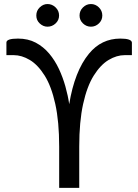

<svg xmlns="http://www.w3.org/2000/svg" viewBox="-20 -908 668 928"><path d="M363 0H266V-199.5Q266 -320.5 247.2 -405.5Q228.5 -490.5 196 -542.5Q163 -595 124 -618.2Q85 -641.5 46 -641.5H11V-702.5Q11 -721.5 67 -721.5Q115.5 -721.5 152.8 -701.8Q190 -682 217.8 -649Q245.5 -616 264.8 -574.8Q284 -533.5 296.2 -489.8Q308.5 -446 314.5 -404.5Q340.5 -564 410 -648.5Q470 -721.5 561.5 -721.5Q615.5 -721.5 617.5 -702.5V-641.5H583Q544 -641.5 505 -618.2Q466 -595 433 -542.5Q400.5 -490.5 381.8 -405.5Q363 -320.5 363 -199.5ZM419.5 -779Q397.5 -779 381 -794.8Q364.5 -810.5 364.5 -833Q364.5 -856 381 -872.2Q397.5 -888.5 419.5 -888.5Q441.5 -888.5 458 -872.2Q474.5 -856 474.5 -833Q474.5 -810.5 458 -794.8Q441.5 -779 419.5 -779ZM209.5 -779Q189 -779 172.2 -794.5Q155.5 -810 155.5 -833Q155.5 -856.5 172.2 -872.5Q189 -888.5 209.5 -888.5Q232 -888.5 248.8 -872.2Q265.5 -856 265.5 -833Q265.5 -810.5 248.8 -794.8Q232 -779 209.5 -779Z"/></svg>

Font: Verano Sans
Style: Regular
Weight: 400
Designer: Lukasz Dziedzic with Adam Twardoch and Botio Nikoltchev
Foundry: tyPoland Lukasz Dziedzic
Version: Version 3.001;December 28, 2019;FontCreator 12.0.0.2547 64-b